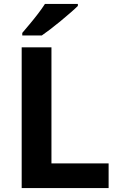

<svg xmlns="http://www.w3.org/2000/svg" viewBox="-20 -954 605 974"><path d="M90 0V-714H241V-125H531V0ZM375 -924Q361 -910 338 -890Q315 -870 288.5 -848Q262 -826 236.5 -806.5Q211 -787 192 -774H93V-787Q109 -806 130.5 -831.5Q152 -857 173 -884.5Q194 -912 208 -934H375Z"/></svg>

Font: Noto Naskh Arabic
Style: Regular
Weight: 400
Designer: Monotype Design Team, David Williams, Mohamad Dakak and Nizar Qandah
Foundry: Monotype Imaging Inc.
Version: Version 2.013